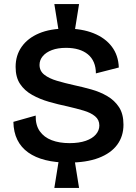

<svg xmlns="http://www.w3.org/2000/svg" viewBox="-20 -802 673 947"><path d="M270 -645 248 -782H370L348 -645ZM248 125 270 -12H348L370 125ZM317 0Q254 0 204 -12.5Q154 -25 119 -50Q84 -75 65.5 -112.5Q47 -150 46 -201L156 -232Q155 -185 176 -155Q197 -125 235 -110.5Q273 -96 323 -96Q370 -96 403 -107.5Q436 -119 453 -139Q470 -159 470 -183Q470 -211 449 -228.5Q428 -246 392.5 -256.5Q357 -267 314 -277Q266 -287 221 -300Q176 -313 138.5 -334Q101 -355 79 -388Q57 -421 57 -472Q57 -529 87 -571.5Q117 -614 172.5 -637.5Q228 -661 307 -661Q384 -661 441.5 -638Q499 -615 531.5 -572Q564 -529 566 -469L453 -440Q453 -470 443 -494Q433 -518 413.5 -534Q394 -550 367 -558Q340 -566 306 -566Q265 -566 236 -555Q207 -544 191 -525Q175 -506 175 -482Q175 -452 198.5 -433.5Q222 -415 261 -403.5Q300 -392 345 -382Q387 -373 430 -361Q473 -349 509 -328Q545 -307 567 -273.5Q589 -240 589 -187Q589 -130 558 -88Q527 -46 466.5 -23Q406 0 317 0Z"/></svg>

Font: Bricolage Grotesque 18pt SemiBold
Style: Regular
Weight: 600
Version: Version 1.001;gftools[0.9.33.dev8+g029e19f]